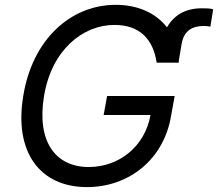

<svg xmlns="http://www.w3.org/2000/svg" viewBox="-20 -757 894 787"><path d="M622.2 -500H713.1C713.1 -502.5 713.1 -504.6 712.7 -507.1L724.4 -576.7C734 -633.5 770.6 -650.6 816.8 -650.6C826 -650.6 835.9 -649.1 842.3 -647.7L853.7 -718.8C842.3 -723 823.9 -723 806.8 -723C741.1 -723 693.5 -695.7 664.4 -644.9C619.7 -702.8 546.2 -737.2 454.5 -737.2C268.5 -737.2 112.2 -593.8 75.3 -363.6C36.9 -133.5 143.5 9.9 336.6 9.9C509.9 9.9 653.4 -105.1 681.8 -285.5L696 -363.6H419L404.8 -285.5H596.9C573.5 -155.2 467 -72.4 343.8 -72.4C208.8 -72.4 129.3 -174.7 160.5 -363.6C191.8 -552.6 319.6 -654.8 448.9 -654.8C554 -654.8 608 -595.2 622.2 -500Z"/></svg>

Font: Margiela Sans
Style: Italic
Weight: 400
Italic angle: -9.39999°
Designer: Stefan Endress, Andreas Faust
Version: Version 1.100;FEAKit 1.0